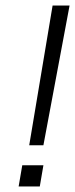

<svg xmlns="http://www.w3.org/2000/svg" viewBox="-20 -670 270 690"><path d="M136 -148H85L169 -650H230ZM123 0H47L60 -76H136Z"/></svg>

Font: Overused Grotesk Book
Style: Italic
Weight: 350
Italic angle: -10°
Version: Version 0.003